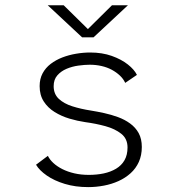

<svg xmlns="http://www.w3.org/2000/svg" viewBox="-20 -716 690 746"><path d="M322.5 11Q273 11 231.8 -1.5Q190.5 -14 161.8 -34Q133 -54 120 -76L166 -110.5Q173 -96 187.2 -82.8Q201.5 -69.5 222.2 -59Q243 -48.5 269 -42.5Q295 -36.5 325 -36.5Q356 -36.5 383 -42.2Q410 -48 431 -60.5Q452 -73 463.8 -93.5Q475.5 -114 475.5 -143Q475.5 -177 451.2 -196.2Q427 -215.5 389.5 -225.8Q352 -236 311 -241.5Q280.5 -246 249.5 -255.2Q218.5 -264.5 192.2 -280.8Q166 -297 150 -321.8Q134 -346.5 134 -381.5Q134 -409.5 145.5 -431Q157 -452.5 177 -467.8Q197 -483 222.2 -492.8Q247.5 -502.5 275.5 -507.2Q303.5 -512 330.5 -512Q377 -512 414.2 -498.8Q451.5 -485.5 476.8 -465.5Q502 -445.5 512 -425L466.5 -394Q459.5 -409.5 446 -422.2Q432.5 -435 414.5 -444.8Q396.5 -454.5 374.5 -459.5Q352.5 -464.5 328.5 -464.5Q309.5 -464.5 285.2 -461.2Q261 -458 239 -448.8Q217 -439.5 202.8 -423.2Q188.5 -407 188.5 -381Q188.5 -351 208.2 -332.2Q228 -313.5 261 -303Q294 -292.5 333 -286.5Q358 -282.5 385.2 -276.5Q412.5 -270.5 438.5 -261Q464.5 -251.5 485.5 -236.2Q506.5 -221 518.8 -198.8Q531 -176.5 531 -145Q531 -112.5 519.5 -87Q508 -61.5 487.5 -43Q467 -24.5 440.5 -12.5Q414 -0.5 383.8 5.2Q353.5 11 322.5 11ZM165.5 -695.5H227.5L321.5 -603L415 -695.5H477L343.5 -571H299Z"/></svg>

Font: Trispace Thin ExtraLight
Style: Regular
Weight: 250
Version: Version 1.210